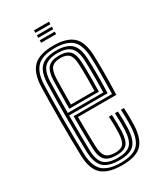

<svg xmlns="http://www.w3.org/2000/svg" viewBox="-182 -778 723 854"><g transform="rotate(-30 179.0 -351.0)"><path d="M184.8 7.2Q114.8 7.2 81.5 -21.5Q48.2 -50.2 45.8 -121.2Q44.8 -155.8 44.1 -201.2Q43.5 -246.8 43.5 -296.1Q43.5 -345.5 44.1 -392.6Q44.8 -439.8 45.8 -477.2Q48.8 -546.5 80.9 -576.9Q113 -607.2 183.8 -607.2Q250.8 -607.2 282.9 -578.6Q315 -550 318 -479.5Q318.5 -465.2 318.9 -444Q319.2 -422.8 319.4 -396.2Q319.5 -369.8 318.9 -339.5Q318.2 -309.2 317 -277.2H120.2Q120.2 -249.8 120.5 -223.5Q120.8 -197.2 121.2 -173Q121.8 -148.8 122.5 -126.5Q123.8 -88 137.4 -72.2Q151 -56.5 184.8 -56.5Q215.2 -56.5 227.2 -71.1Q239.2 -85.8 241 -125Q241.8 -140 241.5 -161.9Q241.2 -183.8 240 -209.5H255.5Q256.8 -182.8 257 -161.5Q257.2 -140.2 256.5 -124.2Q254.5 -78.8 238.6 -61.2Q222.8 -43.8 184.8 -43.8Q143.2 -43.8 125.8 -62Q108.2 -80.2 106.8 -125Q106.2 -146 105.8 -174.2Q105.2 -202.5 105.1 -232.9Q105 -263.2 105 -290H302.2Q303.2 -319.2 303.6 -347.1Q304 -375 304 -399.9Q304 -424.8 303.6 -445Q303.2 -465.2 302.5 -479.2Q299.8 -544.2 270.6 -569.4Q241.5 -594.5 183.8 -594.5Q119.8 -594.5 91.8 -566.5Q63.8 -538.5 61.2 -476.5Q60 -438.2 59.4 -391.5Q58.8 -344.8 58.8 -296.2Q58.8 -247.8 59.4 -202.6Q60 -157.5 61 -122.5Q63.2 -58.2 92.4 -31.9Q121.5 -5.5 184.8 -5.5Q246.2 -5.5 273 -31.9Q299.8 -58.2 302.5 -122Q303 -133.2 303.1 -147.4Q303.2 -161.5 302.9 -177.5Q302.5 -193.5 301.5 -209.5H317Q318 -187.8 318.4 -164.1Q318.8 -140.5 318 -121.2Q315 -51.8 284.5 -22.2Q254 7.2 184.8 7.2ZM184.8 -18.2Q128.8 -18.2 103.6 -41.9Q78.5 -65.5 76.2 -123Q75.2 -160 74.8 -206.4Q74.2 -252.8 74.2 -301.8Q74.2 -350.8 74.8 -395.9Q75.2 -441 76.5 -475.2Q78.8 -534.2 104.4 -558Q130 -581.8 183.8 -581.8Q234.5 -581.8 259.6 -559.4Q284.8 -537 287.2 -478.5Q288 -463.2 288.5 -436.8Q289 -410.2 288.8 -376Q288.5 -341.8 287.2 -302.8H89.5Q89.5 -251.2 89.8 -211Q90 -170.8 91 -124.2Q91.8 -74 112.6 -52.5Q133.5 -31 184.8 -31Q229.5 -31 249.4 -50.9Q269.2 -70.8 271.8 -123Q272.5 -139.8 272.2 -161.9Q272 -184 270.8 -209.5H286.2Q287.2 -185.2 287.6 -162.8Q288 -140.2 287.2 -122.5Q284.5 -64.8 261.6 -41.5Q238.8 -18.2 184.8 -18.2ZM89.8 -315.5H272.2Q273.2 -349.5 273.2 -381.2Q273.2 -413 272.9 -438.2Q272.5 -463.5 271.8 -478Q269.5 -529.8 248.2 -549.4Q227 -569 183.8 -569Q137.5 -569 115.6 -548.1Q93.8 -527.2 91.8 -474.5Q91 -448 90.5 -404Q90 -360 89.8 -315.5ZM105 -328.2Q105.2 -349.2 105.4 -373.6Q105.5 -398 106 -423.6Q106.5 -449.2 107 -473.8Q109 -519.5 126.6 -537.9Q144.2 -556.2 183.8 -556.2Q221.5 -556.2 238.1 -538.5Q254.8 -520.8 256.5 -477Q257 -465 257.5 -442.9Q258 -420.8 257.9 -391.4Q257.8 -362 256.8 -328.2ZM120.5 -341H241.5Q242.2 -370.5 242.4 -397.5Q242.5 -424.5 242 -445.1Q241.5 -465.8 241 -476.5Q239.5 -514.2 226.4 -528.9Q213.2 -543.5 183.8 -543.5Q151.8 -543.5 137.8 -528Q123.8 -512.5 122.5 -473Q122 -453.5 121.6 -432.6Q121.2 -411.8 121 -389Q120.8 -366.2 120.5 -341ZM143.2 -696V-708.8H220.2V-696ZM143.2 -645V-657.8H220.2V-645ZM143.2 -670.5V-683.2H220.2V-670.5Z"/></g></svg>

Font: Big Shoulders Inline Display Thin Medium
Style: Regular
Weight: 500
Version: Version 2.002